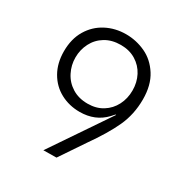

<svg xmlns="http://www.w3.org/2000/svg" viewBox="-167 -842 923 969"><g transform="rotate(30 294.5 -357.0)"><path d="M92 -608Q123 -660 175.5 -687.5Q228 -715 291 -715Q350 -715 404 -690Q458 -665 493 -610Q528 -555 528 -472Q528 -385 494 -311Q460 -237 392 -141L297 0L221 1L450 -337H446L429 -318Q372 -258 282 -258Q221 -258 170.5 -285Q120 -312 90.5 -363.5Q61 -415 61 -484Q61 -556 92 -608ZM147 -402Q167 -362 205.5 -338Q244 -314 296 -314Q346 -314 383 -337Q420 -360 440 -399Q460 -438 460 -485Q460 -532 440 -570.5Q420 -609 382.5 -632Q345 -655 295 -655Q243 -655 205 -632Q167 -609 147 -570Q127 -531 127 -486Q127 -441 147 -402Z"/></g></svg>

Font: Lopes Sans Light
Style: Regular
Weight: 300
Designer: Gabriel Lam, Diego Maldonado
Foundry: TypeRant, Foresti Design
Version: Version 4.000